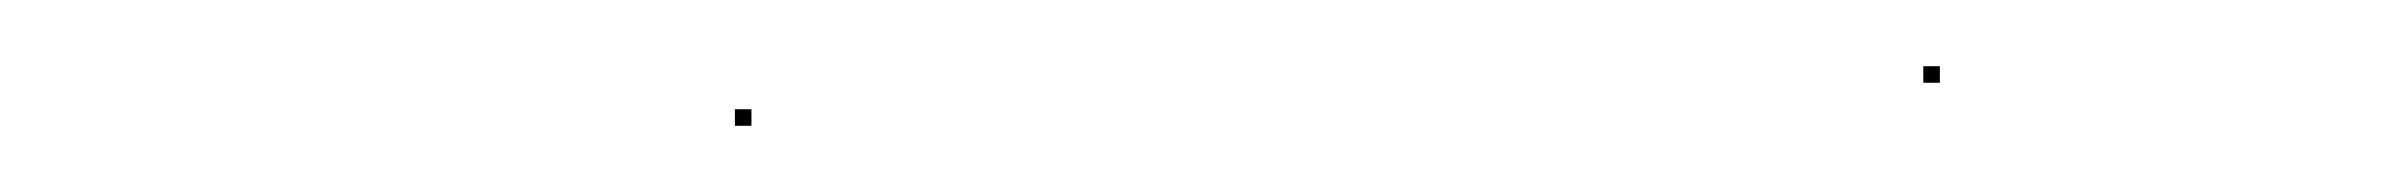

<svg xmlns="http://www.w3.org/2000/svg" viewBox="-20 -571 727 58"><path d="M202 -533V-538H207V-533ZM561 -546V-551H566V-546Z"/></svg>

Font: FRB American Cursive Just Beginnings
Style: Italic
Weight: 400
Italic angle: -25°
Version: Version 2.0;Modular Font Editor K font №1